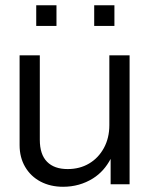

<svg xmlns="http://www.w3.org/2000/svg" viewBox="-20 -715 577 735"><path d="M398.6 -503.3V-236.2C398.6 -203.3 391.7 -174.1 377.8 -148.6C363.9 -123.2 345.1 -103.2 321.2 -89.1C297.3 -74.9 269.9 -67.8 238.9 -67.8C204.7 -67.8 178.4 -77.1 160 -95.9C141.6 -114.5 132.4 -142.6 132.4 -180.1V-503.3H55V-159.7C55 -128 62.1 -100.2 76.3 -76C90.5 -51.8 110.2 -33.1 135.3 -19.8C160.5 -6.6 189.2 0 221.5 0C263.4 0 301.5 -10.6 335.7 -31.9C365.6 -50.6 387.3 -76.2 403.5 -106.7V-9.7H476.1V-503.3ZM196.2 -615.6V-694.8H118.7V-615.6ZM418 -615.6V-694.8H340.6V-615.6Z"/></svg>

Font: Diatome
Style: Regular
Weight: 400
Designer: 15.100.17
Foundry: 15.100.17
Version: Version 1.008;Fontself Maker 3.5.8